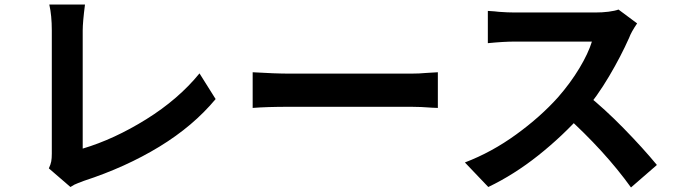

<svg xmlns="http://www.w3.org/2000/svg" viewBox="-20 -781 2990 845"><path d="M208 -105V-163V-254V-362V-474V-574V-647Q208 -713 197 -761H354Q344 -683 344 -647V-420V-329V-244V-174V-127Q482 -168 623.5 -256Q765 -344 858 -458L929 -345Q830 -226 681.5 -135.5Q533 -45 349 15L323 25Q308 30 290 42L195 -40Q203 -57 205.5 -70.5Q208 -84 208 -105Z M1253 -457H1486H1578H1665H1739H1790Q1825 -457 1856 -460L1907 -463V-306L1882 -307Q1832 -311 1790 -311H1578H1485H1395H1315H1253Q1154 -311 1092 -306V-463Q1192 -457 1253 -457Z M2749 -615Q2712 -532 2660.5 -445Q2609 -358 2547 -284Q2456 -182 2349 -97Q2242 -12 2129 42L2026 -66Q2144 -111 2251.5 -189Q2359 -267 2436 -353Q2491 -416 2530 -481Q2569 -546 2585 -598H2549H2489H2416H2344H2283H2246Q2197 -598 2127 -591V-733Q2145 -732 2156.5 -731Q2168 -730 2175 -729Q2214 -726 2246 -726H2287H2351H2426H2500H2561H2599Q2631 -726 2658.5 -729.5Q2686 -733 2702 -739L2784 -678Q2758 -640 2749 -615ZM2871 -55 2757 44Q2642 -116 2466 -275L2560 -367Q2641 -302 2725.5 -215.5Q2810 -129 2871 -55Z"/></svg>

Font: Merged Yaku Han JP
Style: Bold
Weight: 700
Designer: Ryoko NISHIZUKA 西塚涼子 (kana, bopomofo & ideographs); Paul D. Hunt (Latin, Greek & Cyrillic); Sandoll Communications 산돌커뮤니
Foundry: Adobe
Version: Version 2.004